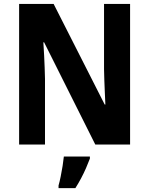

<svg xmlns="http://www.w3.org/2000/svg" viewBox="-20 -734 757 975"><path d="M640.6 0H463.9L204.1 -519H200.2Q202.6 -484.9 204.1 -452.6Q205.6 -420.4 206.8 -390.6Q208 -360.8 208.5 -333.5V0H77.1V-713.9H252.4L511.7 -203.1H515.1Q513.7 -236.8 512.2 -267.6Q510.7 -298.3 509.8 -327.1Q508.8 -356 508.3 -382.8V-713.9H640.6ZM436.5 61V71.3Q427.7 94.7 416.5 120.4Q405.3 146 391.8 171.4Q378.4 196.8 362.8 221.2H277.3V208Q282.7 189.5 288.1 162.8Q293.5 136.2 297.9 108.9Q302.2 81.5 304.2 61Z"/></svg>

Font: Open Sans SemiCondensed
Style: Bold
Weight: 700
Width: 4
Designer: Monotype Design Team
Foundry: Monotype Imaging Inc.
Version: Version 3.003